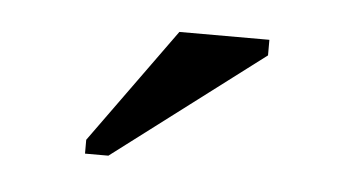

<svg xmlns="http://www.w3.org/2000/svg" viewBox="-28 -731 388 221"><g transform="rotate(5 166.5 -620.5)"><path d="M76 -546V-562L172 -695H276V-677L103 -546Z"/></g></svg>

Font: Libra Serif Modern
Style: Regular
Weight: 400
Designer: Stefan Peev, Context Ltd
Foundry: Stefan Peev, Context Ltd
Version: Version 1.000